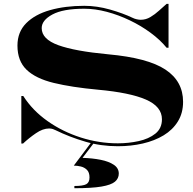

<svg xmlns="http://www.w3.org/2000/svg" viewBox="-20 -740 994 990"><path d="M441.5 175Q441.5 149 428.5 136Q415.5 123 396.8 118.5Q378 114 360.5 114L450.5 -6H466.5L405.5 74Q456.5 75.5 499 84Q541.5 92.5 567 109.8Q592.5 127 592.5 155Q592.5 180 572.8 196.8Q553 213.5 503.2 222Q453.5 230.5 363.5 230.5V219Q408 219 424.8 209.8Q441.5 200.5 441.5 175ZM839 -720H849V-494H839Q805.5 -535 756.2 -571.2Q707 -607.5 649 -635.2Q591 -663 530.8 -679Q470.5 -695 414.5 -695Q305 -695 250 -665.2Q195 -635.5 195 -595Q195 -538 280.8 -507Q366.5 -476 538 -460Q742 -441.5 833 -381.2Q924 -321 924 -215Q924 -157 897.2 -113.8Q870.5 -70.5 823.8 -42.2Q777 -14 716.2 0Q655.5 14 587.5 14Q499.5 14 419 -9.8Q338.5 -33.5 267 -68.5Q261.5 -71.5 252.8 -74.5Q244 -77.5 233 -77.5Q201 -77.5 165.5 -53.2Q130 -29 99 0H90V-245H100Q147.5 -170.5 225 -115.8Q302.5 -61 396.5 -31Q490.5 -1 587.5 -1Q643 -1 695.2 -12.5Q747.5 -24 781.2 -51Q815 -78 815 -125Q815 -190.5 732.5 -226.5Q650 -262.5 485 -277.5Q349.5 -290 257 -312.5Q164.5 -335 117.2 -380.2Q70 -425.5 70 -505Q70 -575 115.2 -620.5Q160.5 -666 238.5 -688Q316.5 -710 414.5 -710Q479.5 -710 547.2 -690.8Q615 -671.5 665 -647.5Q674 -643 685.5 -640.5Q697 -638 705.5 -638Q732 -638 755.5 -652Q779 -666 800 -685.2Q821 -704.5 839 -720Z"/></svg>

Font: Engraving CC
Style: Bold
Weight: 700
Designer: indestructible type*
Foundry: Cowboy Collective
Version: Version 1.000